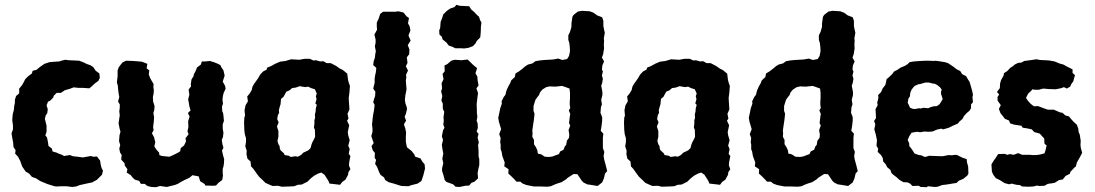

<svg xmlns="http://www.w3.org/2000/svg" viewBox="-20 -762 4562 800"><path d="M215 15 207 14 178 5 161 -2 147 -8 130 -19 113 -25 101 -39 87 -47 72 -69 69 -78 64 -92 55 -109 43 -122 45 -136 36 -150 35 -167 32 -182 28 -206 34 -223V-239L31 -262L33 -286L38 -305L39 -319L42 -333V-346L47 -362L60 -373V-393L71 -406L78 -418L85 -432L97 -444L113 -456L116 -467L132 -471L145 -482L165 -496L186 -503L210 -505L227 -506L235 -509L252 -513L267 -511L292 -510L310 -509L331 -501L340 -496L357 -490L368 -483L379 -467L394 -456L396 -438L390 -425L376 -415L360 -400L352 -394L323 -396H306L287 -398L271 -392L250 -386L234 -375H216L204 -363L202 -356L191 -344L180 -338L174 -323L179 -307L177 -291L170 -280L167 -267L174 -238V-213L169 -198L176 -189L180 -169L182 -154L196 -143L199 -131L216 -126L222 -123L238 -117L247 -112L271 -116L284 -111L303 -109L325 -106L342 -109L358 -112L369 -109L384 -110L397 -93L400 -74L403 -63L409 -51L405 -34L384 -13L364 -2L340 3L313 9L297 15L281 17L256 14H238Z M630 18 611 17 594 13 583 4H567L560 -8L541 -14L531 -24L525 -32L508 -43L511 -57L500 -72L499 -82L485 -97L487 -116L480 -127L477 -143L481 -157L476 -174L478 -199L482 -213L478 -228L474 -248L477 -269L479 -281L477 -298L479 -314V-327L472 -339L477 -358L474 -374L472 -392L471 -405L467 -419L470 -444V-469L475 -482L484 -494L491 -502L505 -509L534 -508L547 -507L560 -506L571 -505L594 -496L591 -477L602 -469L600 -452L605 -438L611 -427L620 -412L619 -400L621 -386L620 -372L617 -358L618 -339L624 -320L623 -305L619 -291L622 -274L621 -257L618 -233L620 -219L613 -207L622 -190L627 -169L623 -152L633 -137L643 -126L644 -116L655 -112L686 -109L702 -116L722 -126L731 -132L733 -145L747 -156L755 -173L753 -186L766 -203L761 -215L765 -232L764 -257L770 -276L763 -291L774 -302L769 -319L767 -332L764 -348L769 -367L766 -389L776 -402L775 -412L778 -431L786 -444L788 -453L795 -466L801 -481L817 -493L821 -506H836L854 -508L871 -503L886 -497L898 -491L904 -479L911 -469L916 -447L908 -422L918 -404L920 -392L912 -375L909 -363L907 -348L909 -330L905 -318L906 -299L910 -289L912 -270L913 -258L908 -244V-226L911 -209L909 -191L904 -179L907 -160L911 -146L905 -135L909 -116L914 -99L913 -80L911 -68L908 -58V-41L909 -30L906 -12L891 -1L880 11L867 12L835 11L833 5L814 -7L808 -27L782 -32L769 -21L749 -12L734 -4L721 4L708 9L691 13L675 17L647 13Z M1206 14 1185 15 1154 16 1138 12 1116 13 1106 9 1086 0 1075 -11 1059 -26 1048 -41 1036 -58 1026 -69 1024 -89 1011 -101 1007 -120 1008 -134 1002 -152 1005 -171V-186L1000 -203L998 -221L997 -252L998 -272L1001 -280L999 -303L1003 -323L1013 -340L1010 -360L1020 -372L1029 -387L1032 -401L1039 -413L1047 -424L1056 -437L1064 -451L1076 -464L1091 -472L1093 -480L1110 -487L1126 -496L1147 -505L1170 -508L1193 -515L1227 -513L1249 -517H1271L1286 -510L1297 -511L1314 -506L1327 -507L1341 -499H1358L1381 -487L1395 -477L1409 -470L1427 -455L1430 -430L1433 -418L1438 -404L1436 -377L1433 -354L1434 -336L1435 -322L1436 -306L1428 -288L1432 -268L1426 -259L1435 -240L1429 -211L1431 -198L1437 -178L1431 -155L1437 -141L1433 -121L1440 -112L1435 -86L1434 -73L1440 -57L1432 -45L1430 -33L1419 -13L1406 -4L1397 8L1372 5L1353 3L1348 -9L1332 -34L1319 -43L1306 -39L1289 -30L1274 -18L1261 -5L1237 7L1221 8ZM1191 -108 1211 -111 1221 -109 1234 -116 1244 -126 1255 -131 1265 -136 1274 -145 1278 -160 1281 -168 1290 -185 1293 -193 1292 -222 1288 -230 1290 -246V-261L1293 -271L1292 -285L1295 -297L1296 -311L1300 -325L1294 -331L1299 -349L1296 -361L1300 -372L1292 -390L1276 -395L1264 -401L1251 -399L1229 -403L1212 -397L1197 -395L1187 -386L1173 -380L1167 -369L1161 -358L1151 -350L1149 -328L1145 -315L1142 -303L1143 -291L1138 -283L1135 -266L1141 -252L1134 -235L1140 -216V-202V-192L1136 -175L1140 -161L1145 -153L1146 -142L1149 -136L1163 -123L1166 -116L1184 -113Z M1654 13 1646 11 1621 3 1599 -3 1585 -12 1580 -23 1566 -33 1560 -44 1551 -67 1543 -79 1547 -96 1541 -104 1542 -125 1533 -136 1528 -153 1537 -166 1527 -195 1532 -212V-228L1530 -242L1533 -271L1535 -286L1538 -300L1541 -325L1535 -336L1539 -351L1543 -362L1544 -380L1535 -393L1541 -417V-435L1543 -448L1546 -461L1548 -479L1535 -491L1537 -507L1542 -521L1544 -539L1546 -548L1542 -569L1545 -584V-597L1540 -618L1551 -638L1550 -652V-668L1558 -685L1564 -704L1576 -713H1598H1627L1640 -715L1661 -710L1674 -694L1684 -687L1680 -665L1687 -652L1690 -635L1682 -614L1691 -593L1679 -574L1686 -556L1685 -536L1675 -523L1678 -500L1671 -486L1680 -468L1672 -451L1673 -438L1671 -428L1672 -413L1674 -390L1669 -365L1667 -346L1669 -332L1674 -318L1676 -308L1671 -287L1666 -276L1672 -259L1663 -244L1669 -226L1672 -210L1671 -191V-172L1673 -160L1676 -148L1685 -141L1695 -133L1706 -119L1710 -109L1732 -102L1740 -88L1749 -78L1751 -60L1744 -32L1736 -8L1720 3L1692 10L1683 14Z M1877 -561 1865 -567 1850 -572 1840 -585 1824 -598 1821 -609 1811 -618 1810 -636 1814 -645 1816 -671 1822 -686 1827 -702 1841 -716 1855 -726 1874 -733 1882 -742 1895 -738 1914 -737 1935 -736 1943 -723 1957 -711 1967 -700 1976 -692 1980 -679 1986 -668 1984 -653 1983 -626 1981 -606 1966 -591 1962 -582 1951 -570 1933 -563 1914 -560 1900 -561ZM1895 17 1878 16 1868 6 1840 -4 1833 -12 1828 -31 1822 -50V-61L1827 -82L1823 -101L1827 -122L1824 -138L1821 -159L1826 -179L1821 -194L1826 -219L1832 -230L1827 -243L1829 -258L1828 -274L1831 -296L1825 -309V-330L1819 -343L1823 -362L1818 -381L1822 -394L1820 -415L1828 -432L1824 -454L1833 -465L1832 -489L1844 -495L1860 -509L1875 -513L1903 -511L1928 -514L1938 -505L1951 -492L1968 -478L1961 -457L1969 -443L1970 -428L1974 -406L1965 -394L1972 -374L1970 -362L1968 -344L1966 -328L1967 -306V-292L1969 -275L1966 -259L1970 -248L1971 -229L1966 -214L1974 -204L1970 -189L1975 -169L1972 -157L1974 -134V-111L1977 -99V-74L1974 -62L1970 -41L1972 -19L1957 -5L1944 0L1935 11L1919 12Z M2205 15 2189 12 2174 9 2158 3 2148 -5H2132L2123 -15L2110 -28L2098 -39L2099 -57L2081 -69L2083 -85L2073 -112L2070 -130L2066 -140V-160L2064 -169L2066 -187L2060 -203L2068 -224L2059 -254L2056 -271L2061 -294L2064 -310L2071 -330L2070 -340L2079 -358L2086 -367L2090 -384L2098 -402L2106 -416L2110 -427L2125 -441L2128 -456L2143 -465L2156 -475L2169 -486L2180 -493L2199 -498L2211 -507L2228 -510L2247 -512L2282 -514L2290 -515L2306 -518L2323 -512L2343 -516L2351 -529L2355 -549L2354 -567L2352 -583L2348 -596V-615L2355 -629L2361 -650V-664L2365 -692L2370 -700L2388 -714L2405 -717L2437 -715L2453 -709L2468 -698L2489 -690L2494 -675V-654L2496 -643L2500 -625L2496 -603L2497 -592L2496 -574L2497 -561L2493 -536L2488 -522L2497 -506L2490 -490L2488 -473L2492 -464L2488 -447L2492 -434L2489 -416L2485 -405L2490 -379V-366L2485 -346L2488 -327L2484 -316L2482 -292L2489 -274V-259L2486 -234L2483 -217L2494 -205L2492 -188V-161V-145L2498 -129L2495 -112L2497 -99L2504 -73L2510 -49L2501 -39L2496 -18L2489 -2L2484 2L2470 13L2434 7H2429L2412 -1L2404 -9L2386 -36L2370 -37L2345 -21L2339 -15L2320 -3L2304 2L2293 6L2275 14L2260 16L2231 15ZM2269 -108 2282 -110 2309 -120 2314 -131 2328 -138 2334 -153 2339 -158 2342 -176 2351 -188 2352 -202 2349 -220 2356 -239 2351 -249 2354 -275 2356 -287 2350 -302 2356 -312 2354 -325V-341L2355 -350V-375L2353 -393L2334 -400L2322 -404L2312 -403L2294 -401L2270 -402L2256 -399L2240 -389L2230 -377L2226 -366L2218 -356L2211 -346L2206 -330L2203 -320V-300L2207 -289L2206 -276L2204 -259L2201 -240L2198 -218L2199 -207L2198 -192L2205 -179V-161L2214 -147L2219 -135L2221 -122L2235 -119L2250 -109Z M2789 14 2768 15 2737 16 2721 12 2699 13 2689 9 2669 0 2658 -11 2642 -26 2631 -41 2619 -58 2609 -69 2607 -89 2594 -101 2590 -120 2591 -134 2585 -152 2588 -171V-186L2583 -203L2581 -221L2580 -252L2581 -272L2584 -280L2582 -303L2586 -323L2596 -340L2593 -360L2603 -372L2612 -387L2615 -401L2622 -413L2630 -424L2639 -437L2647 -451L2659 -464L2674 -472L2676 -480L2693 -487L2709 -496L2730 -505L2753 -508L2776 -515L2810 -513L2832 -517H2854L2869 -510L2880 -511L2897 -506L2910 -507L2924 -499H2941L2964 -487L2978 -477L2992 -470L3010 -455L3013 -430L3016 -418L3021 -404L3019 -377L3016 -354L3017 -336L3018 -322L3019 -306L3011 -288L3015 -268L3009 -259L3018 -240L3012 -211L3014 -198L3020 -178L3014 -155L3020 -141L3016 -121L3023 -112L3018 -86L3017 -73L3023 -57L3015 -45L3013 -33L3002 -13L2989 -4L2980 8L2955 5L2936 3L2931 -9L2915 -34L2902 -43L2889 -39L2872 -30L2857 -18L2844 -5L2820 7L2804 8ZM2774 -108 2794 -111 2804 -109 2817 -116 2827 -126 2838 -131 2848 -136 2857 -145 2861 -160 2864 -168 2873 -185 2876 -193 2875 -222 2871 -230 2873 -246V-261L2876 -271L2875 -285L2878 -297L2879 -311L2883 -325L2877 -331L2882 -349L2879 -361L2883 -372L2875 -390L2859 -395L2847 -401L2834 -399L2812 -403L2795 -397L2780 -395L2770 -386L2756 -380L2750 -369L2744 -358L2734 -350L2732 -328L2728 -315L2725 -303L2726 -291L2721 -283L2718 -266L2724 -252L2717 -235L2723 -216V-202V-192L2719 -175L2723 -161L2728 -153L2729 -142L2732 -136L2746 -123L2749 -116L2767 -113Z M3249 15 3233 12 3218 9 3202 3 3192 -5H3176L3167 -15L3154 -28L3142 -39L3143 -57L3125 -69L3127 -85L3117 -112L3114 -130L3110 -140V-160L3108 -169L3110 -187L3104 -203L3112 -224L3103 -254L3100 -271L3105 -294L3108 -310L3115 -330L3114 -340L3123 -358L3130 -367L3134 -384L3142 -402L3150 -416L3154 -427L3169 -441L3172 -456L3187 -465L3200 -475L3213 -486L3224 -493L3243 -498L3255 -507L3272 -510L3291 -512L3326 -514L3334 -515L3350 -518L3367 -512L3387 -516L3395 -529L3399 -549L3398 -567L3396 -583L3392 -596V-615L3399 -629L3405 -650V-664L3409 -692L3414 -700L3432 -714L3449 -717L3481 -715L3497 -709L3512 -698L3533 -690L3538 -675V-654L3540 -643L3544 -625L3540 -603L3541 -592L3540 -574L3541 -561L3537 -536L3532 -522L3541 -506L3534 -490L3532 -473L3536 -464L3532 -447L3536 -434L3533 -416L3529 -405L3534 -379V-366L3529 -346L3532 -327L3528 -316L3526 -292L3533 -274V-259L3530 -234L3527 -217L3538 -205L3536 -188V-161V-145L3542 -129L3539 -112L3541 -99L3548 -73L3554 -49L3545 -39L3540 -18L3533 -2L3528 2L3514 13L3478 7H3473L3456 -1L3448 -9L3430 -36L3414 -37L3389 -21L3383 -15L3364 -3L3348 2L3337 6L3319 14L3304 16L3275 15ZM3313 -108 3326 -110 3353 -120 3358 -131 3372 -138 3378 -153 3383 -158 3386 -176 3395 -188 3396 -202 3393 -220 3400 -239 3395 -249 3398 -275 3400 -287 3394 -302 3400 -312 3398 -325V-341L3399 -350V-375L3397 -393L3378 -400L3366 -404L3356 -403L3338 -401L3314 -402L3300 -399L3284 -389L3274 -377L3270 -366L3262 -356L3255 -346L3250 -330L3247 -320V-300L3251 -289L3250 -276L3248 -259L3245 -240L3242 -218L3243 -207L3242 -192L3249 -179V-161L3258 -147L3263 -135L3265 -122L3279 -119L3294 -109Z M3816 17 3808 12 3782 13 3772 3 3762 -2 3744 -3 3727 -13 3714 -25 3707 -30 3695 -40 3690 -54 3676 -66 3671 -77 3660 -89 3658 -104 3651 -116 3637 -129 3639 -142 3632 -155 3634 -178 3629 -202 3623 -223 3627 -244 3622 -258 3630 -270 3629 -291 3628 -307 3637 -324 3635 -334 3640 -354 3639 -366 3651 -378 3658 -394 3669 -408 3672 -421 3674 -432 3688 -444 3698 -454 3705 -464 3719 -471 3732 -480 3751 -488 3762 -495 3770 -503 3788 -506 3816 -508 3836 -509H3851L3872 -508L3878 -509L3892 -507L3917 -503L3930 -499L3942 -491L3954 -483L3965 -474L3981 -466L3989 -453L4005 -445L4014 -430L4020 -421L4024 -407L4030 -386L4034 -368L4032 -357L4034 -336L4026 -327V-311L4019 -300L4009 -292L3997 -279L3990 -266L3978 -256L3971 -247L3952 -239L3934 -230L3910 -223L3902 -226L3884 -222L3865 -214L3850 -213L3832 -214L3814 -211L3801 -213L3778 -209L3769 -195L3762 -179L3768 -166L3769 -153L3778 -142L3786 -130L3791 -122L3809 -116L3818 -115L3833 -108L3839 -109L3851 -113L3876 -112L3906 -111L3913 -112L3933 -116L3944 -115L3962 -117L3968 -116L3990 -105L4008 -99L4009 -86L4014 -68L4015 -38L4010 -30L3994 -17L3975 -9L3966 0L3942 4L3924 7L3906 9L3887 16L3874 17L3846 14L3842 18ZM3785 -308H3794L3810 -311L3817 -310L3828 -313L3847 -311L3859 -316L3870 -319L3884 -320L3895 -328L3900 -336L3908 -349L3901 -371V-380L3904 -388L3897 -398L3886 -407L3875 -413L3866 -414L3851 -418H3835L3815 -412L3807 -411L3791 -404L3784 -396L3778 -388L3773 -376L3771 -360L3765 -351L3762 -334L3766 -326L3772 -313Z M4166 1 4147 -11 4129 -20 4118 -35 4113 -47 4111 -77 4120 -92 4128 -103 4139 -120 4166 -121 4177 -117 4188 -120 4204 -117 4222 -124 4239 -117H4272L4280 -116H4298L4313 -118L4332 -123L4336 -135L4341 -156L4332 -163L4331 -185L4317 -200L4313 -205L4289 -212L4279 -223L4260 -227L4241 -230L4236 -238L4204 -243L4189 -248L4184 -260L4167 -267L4161 -275L4149 -290L4142 -308L4150 -324L4137 -342L4136 -357L4143 -368L4134 -379L4146 -395L4147 -414L4151 -428L4162 -448L4163 -457L4177 -466L4189 -479L4200 -486L4208 -493L4222 -500L4235 -501L4248 -508L4264 -510L4299 -515L4314 -512L4337 -511L4352 -510L4374 -506L4396 -497L4411 -493L4425 -485L4449 -473V-458L4459 -449L4452 -423L4444 -412L4439 -401L4425 -393L4413 -399L4403 -395L4384 -391L4377 -390L4349 -391L4327 -393L4308 -388H4292L4282 -390L4275 -382L4264 -372L4255 -354L4263 -342L4275 -329L4288 -319L4305 -320L4326 -312L4346 -305H4371L4396 -294L4407 -292L4419 -281L4434 -277L4443 -266L4453 -255L4467 -242L4473 -225L4474 -213L4479 -201L4483 -175L4482 -159L4483 -148L4489 -125L4479 -106L4467 -85L4463 -69L4456 -63L4440 -46L4438 -38L4420 -29L4408 -14L4393 -12L4374 0L4361 2L4346 4L4332 12L4309 13L4302 11L4286 15L4266 16L4239 15L4229 9L4215 8L4195 3L4185 6Z"/></svg>

Font: Winky Rough SemiBold
Style: Regular
Weight: 600
Designer: Simon Atzbach
Foundry: typofactur
Version: Version 1.206; ttfautohint (v1.8.4.7-5d5b)